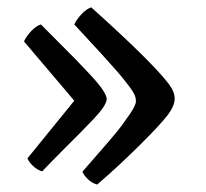

<svg xmlns="http://www.w3.org/2000/svg" viewBox="-20 -597 559 520"><path d="M94.2 -132.8Q81.1 -136.7 70.1 -147Q59.1 -157.2 54.2 -168L181.2 -324.2L44.9 -484.9Q52.2 -500 65.4 -513.7Q78.6 -527.3 90.8 -530.8Q104.5 -516.6 135.3 -486.1Q166 -455.6 184.8 -436.3Q203.6 -417 225.6 -393.3Q247.6 -369.6 258.3 -353.5Q269 -337.4 269 -329.1Q269 -320.8 260.5 -307.6Q252 -294.4 233.9 -275.1Q215.8 -255.9 196.8 -236.8L147.5 -187.5Q117.7 -157.7 94.2 -132.8ZM436 -371.1Q453.1 -349.1 453.1 -329.8Q453.1 -310.5 434.3 -285.6Q415.5 -260.7 358.9 -204.3Q302.2 -147.9 243.2 -97.2Q230 -100.6 219 -110.8Q208 -121.1 203.1 -131.8Q292.5 -233.4 308.1 -254.9Q323.7 -276.4 332.5 -289.1Q348.1 -312.5 348.1 -322.5Q348.1 -332.5 344 -341.3Q339.8 -350.1 329.8 -363.3Q319.8 -376.5 310.3 -388.2Q300.8 -399.9 282.7 -419.9Q264.6 -439.9 252.9 -453.1Q229 -479.5 181.2 -530.8Q188 -545.4 201.4 -559.3Q214.8 -573.2 227.1 -577.1Q388.7 -432.1 436 -371.1Z"/></svg>

Font: Marko One
Style: Regular
Weight: 400
Designer: Zhenya Spizhovyi
Foundry: Cyreal
Version: Version 1.003